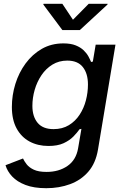

<svg xmlns="http://www.w3.org/2000/svg" viewBox="-20 -783 660 1019"><path d="M225.6 215.8Q160.2 215.8 115.5 198.7Q70.8 181.6 44.7 153.8Q18.6 126 9.3 93.8L102.1 58.1Q108.9 72.8 121.8 89.4Q134.8 106 159.7 117.7Q184.6 129.4 227.5 129.4Q292 129.4 337.9 97.9Q383.8 66.4 394.5 3.9L412.1 -99.1L402.3 -97.2Q389.6 -79.1 369.4 -58.3Q349.1 -37.6 317.4 -22.9Q285.6 -8.3 237.3 -8.3Q180.7 -8.3 136.7 -32Q92.8 -55.7 67.9 -101.8Q43 -147.9 43 -215.3Q43 -277.3 61.5 -337.4Q80.1 -397.5 115.7 -446Q151.4 -494.6 201.9 -523.7Q252.4 -552.7 316.4 -552.7Q355.5 -552.7 381.6 -542.2Q407.7 -531.7 424.1 -515.9Q440.4 -500 449.5 -483.2Q458.5 -466.3 463.4 -454.1L472.7 -456.1L487.8 -545.9H592.8L500 11.2Q487.8 83 449 127.9Q410.2 172.9 352.3 194.3Q294.4 215.8 225.6 215.8ZM264.2 -97.7Q311 -97.7 345.5 -118.7Q379.9 -139.6 402.6 -174.3Q425.3 -209 436 -250.7Q446.8 -292.5 446.8 -334.5Q446.8 -392.6 419.7 -427Q392.6 -461.4 336.9 -461.4Q293 -461.4 258.3 -440.2Q223.6 -418.9 200 -383.8Q176.3 -348.6 164.1 -306.2Q151.9 -263.7 151.9 -221.2Q151.9 -164.6 179.7 -131.1Q207.5 -97.7 264.2 -97.7ZM311 -762.7 367.2 -678.2 450.7 -762.7H551.3L550.3 -758.8L403.8 -623.5H311L210 -758.8L210.9 -762.7Z"/></svg>

Font: Inter Medium
Style: Italic
Weight: 500
Italic angle: -9.3988°
Designer: Rasmus Andersson
Foundry: rsms
Version: Version 4.001;git-66647c0bb